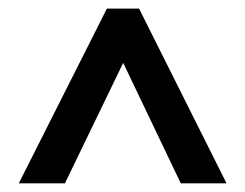

<svg xmlns="http://www.w3.org/2000/svg" viewBox="-20 -690 574 449"><path d="M230 -669.9H305.2L509.8 -261.2H402.8L268.1 -543L131.8 -261.2H23.9Z"/></svg>

Font: Junicode Two Beta VF
Style: Regular
Weight: 400
Designer: Peter S. Baker
Foundry: Briery Creek Software
Version: Version 1.031 beta; ttfautohint (v1.8.1.43-b0c9)